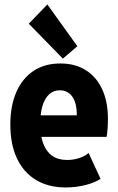

<svg xmlns="http://www.w3.org/2000/svg" viewBox="-20 -825 525 853"><path d="M272.5 7.8Q194.8 7.8 139.6 -25.6Q84.5 -59.1 55.2 -121.6Q25.9 -184.1 25.9 -271.5Q25.9 -354 52 -414.8Q78.1 -475.6 127.9 -509.3Q177.7 -543 248 -543Q314 -543 361.3 -513.2Q408.7 -483.4 434.1 -428.2Q459.5 -373 459.5 -296.4Q459.5 -273.4 457.8 -251.5Q456.1 -229.5 453.6 -216.8H146.5V-312.5H321.3Q321.3 -368.2 301 -396Q280.8 -423.8 245.6 -423.8Q216.8 -423.8 197.3 -405Q177.7 -386.2 168.2 -352.8Q158.7 -319.3 158.7 -274.9Q158.7 -223.6 171.9 -187.7Q185.1 -151.9 211.4 -133.1Q237.8 -114.3 277.8 -114.3Q307.1 -114.3 333.5 -123.3Q359.9 -132.3 373.5 -145.5L426.8 -30.3Q399.4 -12.7 357.7 -2.4Q315.9 7.8 272.5 7.8ZM259.3 -564.5 107.9 -719.7 190.4 -805.2 323.7 -619.6Z"/></svg>

Font: Reddit Sans Condensed ExtraBold
Style: Regular
Weight: 800
Designer: Stephen Hutchings
Foundry: Reddit
Version: Version 1.014